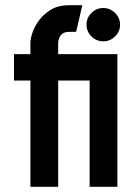

<svg xmlns="http://www.w3.org/2000/svg" viewBox="-20 -716 519 736"><path d="M96.6 0V-407.4H33.6V-508.6H96.6V-552Q96.6 -569 105.1 -593Q113.5 -617 131.6 -640.5Q149.7 -664 177.2 -680Q204.8 -696 243.9 -696H295.5L271.9 -594L243.1 -593.8Q226 -593.4 217.5 -585.4Q209 -577.4 206 -567.7Q203 -558 203 -552V-508.4H430V0H323.6V-407.4H203V0ZM375.9 -557.6Q349.6 -557.6 330.6 -576.5Q311.6 -595.4 311.6 -621.5Q311.6 -647.5 330.6 -666.4Q349.6 -685.3 375.9 -685.3Q402.1 -685.3 421.2 -666.3Q440.3 -647.3 440.3 -621.1Q440.3 -595.2 421.2 -576.4Q402.1 -557.6 375.9 -557.6Z"/></svg>

Font: Stick No Bills ExtraLight
Style: Regular
Weight: 200
Designer: Kosala Senevirathne, Siva Puranthara, Lasantha Premarathna, Tharique Azeez
Foundry: mooniak
Version: Version 2.000